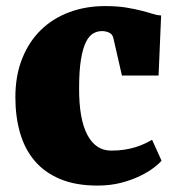

<svg xmlns="http://www.w3.org/2000/svg" viewBox="-20 -590 568 622"><path d="M29.8 -274.9Q29.8 -345.2 51.8 -400.1Q73.7 -455.1 112.5 -492.9Q151.4 -530.8 204.6 -550.5Q257.8 -570.3 320.3 -570.3Q359.4 -570.3 387.7 -565.7Q416 -561 437 -555.7Q458 -550.3 473.4 -545.4Q488.8 -540.5 502 -540L493.7 -345.2H375L347.2 -466.8Q344.2 -479.5 333.3 -484.4Q322.3 -489.3 310.5 -489.3Q294.9 -489.3 281.5 -481.4Q268.1 -473.6 258.1 -453.1Q248 -432.6 242.2 -396.7Q236.3 -360.8 236.3 -304.2Q235.8 -204.6 262.9 -153.3Q290 -102.1 339.8 -102.1Q363.3 -102.1 382.3 -105Q401.4 -107.9 417.5 -112.8Q433.6 -117.7 447.3 -124Q460.9 -130.4 472.7 -137.2L503.4 -69.3Q495.6 -60.1 477.8 -46.4Q460 -32.7 433.3 -19.8Q406.7 -6.8 372.1 2.2Q337.4 11.2 295.9 11.2Q224.6 11.2 174.1 -10.3Q123.5 -31.7 91.6 -69.8Q59.6 -107.9 44.7 -160.4Q29.8 -212.9 29.8 -274.9Z"/></svg>

Font: Merriweather UltraBold
Style: Regular
Weight: 900
Designer: Eben Sorkin ( sorkintype@gmail.com )
Foundry: Eben Sorkin
Version: Version 1.570; ttfautohint (v1.3) -l 8 -r 32 -G 0 -x 0 -H 60